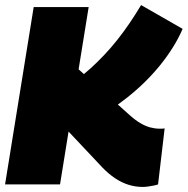

<svg xmlns="http://www.w3.org/2000/svg" viewBox="-22 -728 741 758"><path d="M-2 0 111 -700H328L215 0ZM541 10Q513 10 485.5 1.5Q458 -7 432 -24.5Q406 -42 382 -67L221 -238L254 -485L486 -277Q510 -255 531 -242.5Q552 -230 571 -225Q590 -220 608 -220Q613 -220 618 -220Q623 -220 628 -221L602 0Q597 2 585.5 4.5Q574 7 562 8.5Q550 10 541 10ZM398 -284 281 -414Q309 -434 336 -458.5Q363 -483 389.5 -511Q416 -539 441 -570.5Q466 -602 489.5 -636.5Q513 -671 535 -708L699 -614Q683 -577 660.5 -541Q638 -505 610.5 -471Q583 -437 550 -404.5Q517 -372 479 -342Q441 -312 398 -284Z"/></svg>

Font: Georama ExtraCondensed Thin Black
Style: Italic
Weight: 900
Italic angle: -9°
Version: Version 1.001